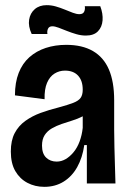

<svg xmlns="http://www.w3.org/2000/svg" viewBox="-20 -712 501 745"><path d="M152 13Q116 13 86.5 -2.5Q57 -18 39.5 -48Q22 -78 22 -124Q22 -167 37 -195.5Q52 -224 78.5 -243Q105 -262 138 -274Q171 -286 207 -295Q244 -305 264.5 -313Q285 -321 293 -332.5Q301 -344 301 -364Q301 -399 283 -418.5Q265 -438 232 -438Q210 -438 191.5 -426.5Q173 -415 162.5 -390.5Q152 -366 153 -327L38 -342Q38 -392 52.5 -429Q67 -466 94 -490Q121 -514 157.5 -526Q194 -538 237 -538Q299 -538 340.5 -514Q382 -490 402.5 -442.5Q423 -395 423 -323V-209Q423 -176 424 -140.5Q425 -105 426 -69.5Q427 -34 428 0H317Q317 -37 317 -73.5Q317 -110 317 -149H307Q300 -100 279.5 -63.5Q259 -27 226.5 -7Q194 13 152 13ZM200 -85Q218 -85 234.5 -94.5Q251 -104 265.5 -121.5Q280 -139 289 -163.5Q298 -188 301 -216V-275L328 -282Q317 -269 299.5 -260Q282 -251 261 -244.5Q240 -238 219.5 -231Q199 -224 181.5 -214Q164 -204 153.5 -188Q143 -172 143 -147Q143 -116 159 -100.5Q175 -85 200 -85ZM313 -574Q295 -574 276 -579.5Q257 -585 239.5 -592Q222 -599 207.5 -604.5Q193 -610 183 -610Q171 -610 166.5 -601Q162 -592 164 -580H103Q89 -610 93 -635.5Q97 -661 115 -676.5Q133 -692 161 -692Q179 -692 196.5 -687Q214 -682 231 -675Q248 -668 262.5 -662.5Q277 -657 288 -657Q302 -657 306.5 -666.5Q311 -676 309 -688H369Q380 -659 378 -633Q376 -607 360 -590.5Q344 -574 313 -574Z"/></svg>

Font: Bricolage Grotesque 72pt SemiCondensed SemiBold
Style: Regular
Weight: 600
Width: 4
Designer: Mathieu Triay
Foundry: Atelier Triay
Version: Version 1.001;gftools[0.9.33.dev8+g029e19f]